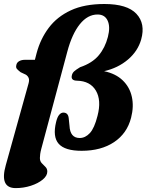

<svg xmlns="http://www.w3.org/2000/svg" viewBox="-33 -741 733 960"><path d="M-4 84.5 109.5 -323Q114.5 -340 110.5 -350.5Q106.5 -361 96.5 -367.5L70 -380Q59 -388.5 52.2 -395.8Q45.5 -403 48.5 -415Q50.5 -428 62.5 -435Q74.5 -442 92 -442H141.5L150 -475Q169 -546.5 210.8 -602Q252.5 -657.5 320.8 -689.2Q389 -721 489 -721Q603 -721 649 -672Q695 -623 673 -544Q656.5 -485.5 606.8 -443.2Q557 -401 487.5 -385Q545.5 -373 580.5 -339.2Q615.5 -305.5 626.2 -257Q637 -208.5 622.5 -152.5Q602.5 -74 537.5 -30.5Q472.5 13 375 13Q291.5 13 260.5 -22Q229.5 -57 247.5 -131Q253.5 -156 263 -167Q272.5 -178 283.5 -178Q307.5 -178 310.5 -150.5L314.5 -112Q317.5 -51 365.5 -51Q393.5 -51 416.2 -75.5Q439 -100 454.5 -161.5Q475 -239.5 446.5 -287.8Q418 -336 352 -337.5Q319.5 -338 326.5 -365Q329 -376 337.5 -384Q346 -392 367.5 -405Q428 -425.5 460.2 -463.8Q492.5 -502 506.5 -556.5Q519.5 -607 505.2 -637.8Q491 -668.5 455 -668.5Q405 -668.5 366 -619.8Q327 -571 303.5 -482.5L173.5 3Q169.5 18 168 29.2Q166.5 40.5 166.5 49Q166.5 65 175.8 74.8Q185 84.5 194.2 93.5Q203.5 102.5 203.5 117Q203.5 138 180.5 157Q157.5 176 121.2 187.8Q85 199.5 45.5 199.5Q-36.5 199.5 -4 84.5Z"/></svg>

Font: Fraunces 72pt S050
Style: Bold Italic
Weight: 700
Italic angle: -16°
Version: Version 1.000; ttfautohint (v1.8.3)